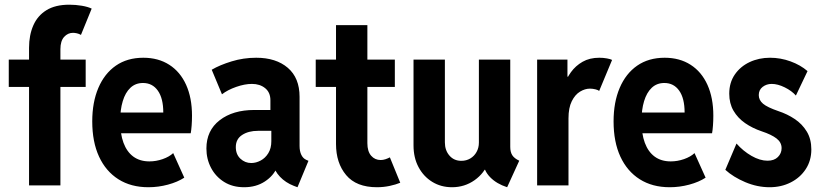

<svg xmlns="http://www.w3.org/2000/svg" viewBox="-20 -785 3483 813"><path d="M17.1 -417V-532.7H342.8V-417ZM103 0V-582.5Q103 -636.2 121.1 -677.5Q139.2 -718.8 176.8 -741.9Q214.4 -765.1 273.4 -765.1Q300.3 -765.1 326.4 -760.7Q352.5 -756.3 368.2 -748.5L322.8 -637.2Q314.5 -642.1 305.4 -644Q296.4 -646 289.1 -646Q267.1 -646 251.5 -628.7Q235.8 -611.3 235.8 -576.7V0Z M608.4 7.8Q534.7 7.8 481.4 -25.9Q428.2 -59.6 399.4 -121.8Q370.6 -184.1 370.6 -271Q370.6 -352.1 396.5 -412.8Q422.4 -473.6 470.7 -507.1Q519 -540.5 586.9 -540.5Q650.4 -540.5 696.8 -510.7Q743.2 -481 768.1 -425.8Q793 -370.6 793 -295.4Q793 -273.4 791.5 -253.4Q790 -233.4 787.6 -220.7H475.1V-308.6H671.4Q671.4 -368.7 648.4 -401.1Q625.5 -433.6 585.4 -433.6Q553.7 -433.6 532.2 -413.3Q510.7 -393.1 499.8 -356.7Q488.8 -320.3 488.8 -272.5Q488.8 -218.8 502.9 -180.4Q517.1 -142.1 544.7 -121.8Q572.3 -101.6 612.8 -101.6Q641.1 -101.6 668.9 -111.3Q696.8 -121.1 713.4 -136.7L760.3 -32.7Q731.9 -14.2 691.2 -3.2Q650.4 7.8 608.4 7.8Z M1013.7 7.8Q964.8 7.8 929 -14.6Q893.1 -37.1 873.5 -74.5Q854 -111.8 854 -156.2Q854 -232.4 910.2 -275.9Q966.3 -319.3 1056.6 -319.3H1144.5V-231H1072.3Q1032.2 -231 1005.4 -213.6Q978.5 -196.3 978.5 -162.1Q978.5 -131.3 998 -113Q1017.6 -94.7 1043.9 -94.7Q1064 -94.7 1083.7 -105.2Q1103.5 -115.7 1116.2 -136.5Q1128.9 -157.2 1128.9 -187V-252.4L1125 -275.9V-360.4Q1125 -393.6 1102.8 -411.6Q1080.6 -429.7 1046.9 -429.7Q1016.1 -429.7 980 -417Q943.8 -404.3 919.9 -385.7L876.5 -489.7Q910.6 -509.8 960.7 -525.1Q1010.7 -540.5 1064.9 -540.5Q1148.9 -540.5 1198.7 -497.8Q1248.5 -455.1 1248.5 -375V-167Q1248.5 -144.5 1255.9 -129.4Q1263.2 -114.3 1276.4 -108.4L1286.1 -104L1239.7 7.8L1224.1 2Q1189 -11.7 1165.5 -36.6Q1142.1 -61.5 1138.7 -86.4L1168.5 -62.5H1112.8L1153.3 -77.1Q1138.7 -41 1101.6 -16.6Q1064.5 7.8 1013.7 7.8Z M1576.2 7.8Q1488.8 7.8 1445.8 -43.5Q1402.8 -94.7 1402.8 -175.3V-678.7H1535.6V-178.7Q1535.6 -144 1551.5 -125.7Q1567.4 -107.4 1591.8 -107.4Q1602.1 -107.4 1612.3 -110.8Q1622.6 -114.3 1630.9 -118.7L1674.8 -11.2Q1656.2 -3.4 1630.1 2.2Q1604 7.8 1576.2 7.8ZM1316.9 -417V-532.7H1651.9V-417Z M1894 7.8Q1847.2 7.8 1810.3 -14.9Q1773.4 -37.6 1752.2 -77.4Q1731 -117.2 1731 -169.4V-532.7H1863.8V-182.1Q1863.8 -148.4 1883.1 -126.2Q1902.3 -104 1933.6 -104Q1954.6 -104 1971.4 -114Q1988.3 -124 1998 -141.6Q2007.8 -159.2 2007.8 -181.2V-532.7H2140.6V-163.1Q2140.6 -141.1 2149.2 -127.7Q2157.7 -114.3 2178.7 -104.5L2127.4 7.8Q2082.5 -6.8 2055.7 -34.4Q2028.8 -62 2027.3 -95.2L2053.2 -66.4H2004.9L2048.3 -99.1Q2031.7 -51.8 1989.5 -22Q1947.3 7.8 1894 7.8Z M2254.4 0V-532.7H2382.8V-460.4H2397.5L2369.1 -424.8Q2378.4 -452.6 2397.7 -479.5Q2417 -506.3 2446.8 -523.4Q2476.6 -540.5 2517.6 -540.5Q2534.7 -540.5 2550.3 -537.6Q2565.9 -534.7 2571.8 -531.2L2517.1 -399.9Q2513.2 -403.8 2501.5 -406.7Q2489.7 -409.7 2478 -409.7Q2457 -409.7 2436 -397Q2415 -384.3 2401.1 -356.4Q2387.2 -328.6 2387.2 -283.7V0Z M2815.9 7.8Q2742.2 7.8 2689 -25.9Q2635.7 -59.6 2606.9 -121.8Q2578.1 -184.1 2578.1 -271Q2578.1 -352.1 2604 -412.8Q2629.9 -473.6 2678.2 -507.1Q2726.6 -540.5 2794.4 -540.5Q2857.9 -540.5 2904.3 -510.7Q2950.7 -481 2975.6 -425.8Q3000.5 -370.6 3000.5 -295.4Q3000.5 -273.4 2999 -253.4Q2997.6 -233.4 2995.1 -220.7H2682.6V-308.6H2878.9Q2878.9 -368.7 2856 -401.1Q2833 -433.6 2793 -433.6Q2761.2 -433.6 2739.7 -413.3Q2718.3 -393.1 2707.3 -356.7Q2696.3 -320.3 2696.3 -272.5Q2696.3 -218.8 2710.4 -180.4Q2724.6 -142.1 2752.2 -121.8Q2779.8 -101.6 2820.3 -101.6Q2848.6 -101.6 2876.5 -111.3Q2904.3 -121.1 2920.9 -136.7L2967.8 -32.7Q2939.5 -14.2 2898.7 -3.2Q2857.9 7.8 2815.9 7.8Z M3238.8 7.8Q3186.5 7.8 3135.7 -13.7Q3085 -35.2 3051.3 -65.9L3098.6 -177.2Q3126.5 -145.5 3162.1 -125Q3197.8 -104.5 3230 -104.5Q3258.3 -104.5 3273.9 -120.1Q3289.6 -135.7 3289.6 -157.7Q3289.6 -182.1 3268.1 -198.7Q3246.6 -215.3 3205.1 -229Q3166 -242.2 3135 -263.7Q3104 -285.2 3085.9 -316.2Q3067.9 -347.2 3067.9 -388.2Q3067.9 -435.1 3091.3 -469.2Q3114.7 -503.4 3154.1 -522Q3193.4 -540.5 3240.7 -540.5Q3285.2 -540.5 3327.4 -525.1Q3369.6 -509.8 3399.4 -483.9L3350.1 -380.4Q3332.5 -400.4 3303 -415Q3273.4 -429.7 3247.6 -429.7Q3225.6 -429.7 3209.2 -417Q3192.9 -404.3 3192.9 -382.3Q3192.9 -361.3 3210.9 -345.9Q3229 -330.6 3275.9 -314.5Q3313.5 -302.2 3345.2 -281Q3377 -259.8 3396.2 -228Q3415.5 -196.3 3415.5 -152.3Q3415.5 -105 3391.8 -68.8Q3368.2 -32.7 3328.1 -12.5Q3288.1 7.8 3238.8 7.8Z"/></svg>

Font: Reddit Sans Condensed
Style: Bold
Weight: 700
Designer: Stephen Hutchings
Foundry: Reddit
Version: Version 1.014